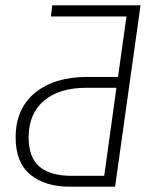

<svg xmlns="http://www.w3.org/2000/svg" viewBox="-20 -704 605 724"><path d="M414 0H243Q150 0 94.5 -45.5Q39 -91 39 -186Q39 -294 112 -354Q185 -414 310 -414H425L457 -642H172L177 -684H510ZM419 -373H306Q203 -373 145.5 -324Q88 -275 88 -186Q88 -110 129 -75.5Q170 -41 249 -41H373Z"/></svg>

Font: Fira Sans ExtraLight
Style: Italic
Weight: 275
Italic angle: -8°
Designer: Carrois Corporate & Edenspiekermann AG
Foundry: Carrois Corporate GbR & Edenspiekermann AG
Version: Version 4.203